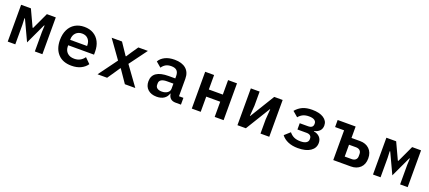

<svg xmlns="http://www.w3.org/2000/svg" viewBox="56 -1522 5649 2529"><g transform="rotate(20 2880.0 -258.0)"><path d="M77 -516H214L322 -284H330L438 -516H563V0H457V-272L461 -364H454L320 -77L186 -364H179L183 -272V0H77Z M716 -256Q716 -339 746 -400.5Q776 -462 831.5 -495Q887 -528 962 -528Q1036 -528 1090.5 -496Q1145 -464 1174.5 -405.5Q1204 -347 1204 -269V-227H842V-213Q842 -156 877.5 -121.5Q913 -87 976 -87Q1065 -87 1116 -160L1189 -88Q1159 -43 1104 -15.5Q1049 12 972 12Q850 12 783 -60Q716 -132 716 -256ZM1079 -303V-312Q1079 -368 1047.5 -401.5Q1016 -435 963 -435Q909 -435 875.5 -400.5Q842 -366 842 -310V-303Z M1336 0 1528 -262 1346 -516H1491L1602 -351H1609L1657 -424L1720 -516H1854L1671 -268L1865 0H1719L1597 -178H1591L1542 -105L1470 0Z M2328 -89H2323Q2308 -40 2267.5 -14Q2227 12 2166 12Q2089 12 2043 -29.5Q1997 -71 1997 -143Q1997 -299 2225 -299H2317V-333Q2317 -383 2292 -408Q2267 -433 2214 -433Q2168 -433 2137 -415.5Q2106 -398 2084 -365L2012 -426Q2037 -472 2092 -500Q2147 -528 2227 -528Q2329 -528 2386 -479.5Q2443 -431 2443 -340V-95H2505V0H2430Q2384 0 2358.5 -23.5Q2333 -47 2328 -89ZM2208 -75Q2255 -75 2286 -97Q2317 -119 2317 -156V-226H2228Q2175 -226 2148 -209Q2121 -192 2121 -159V-139Q2121 -108 2144 -91.5Q2167 -75 2208 -75Z M2657 -516H2782V-313H2978V-516H3103V0H2978V-213H2782V0H2657Z M3297 -516H3420V-318L3409 -172H3414L3625 -516H3743V0H3620V-198L3631 -344H3626L3415 0H3297Z M3914 -85 3991 -154Q4020 -118 4057 -101Q4094 -84 4148 -84Q4201 -84 4228.5 -102Q4256 -120 4256 -151V-160Q4256 -187 4238.5 -202Q4221 -217 4186 -217H4059V-305H4174Q4246 -305 4246 -362V-370Q4246 -398 4220.5 -415Q4195 -432 4144 -432Q4096 -432 4061.5 -416Q4027 -400 4000 -367L3926 -430Q3967 -479 4021 -503.5Q4075 -528 4154 -528Q4258 -528 4316 -489.5Q4374 -451 4374 -388Q4374 -341 4346.5 -312Q4319 -283 4271 -273V-268Q4323 -260 4353.5 -228Q4384 -196 4384 -146Q4384 -74 4321.5 -31Q4259 12 4146 12Q4067 12 4007.5 -13.5Q3948 -39 3914 -85Z M4640 -417H4514V-516H4766V-356H4888Q4967 -356 5016.5 -308.5Q5066 -261 5066 -178Q5066 -94 5016.5 -47Q4967 0 4886 0H4640ZM4863 -95Q4898 -95 4918 -113Q4938 -131 4938 -163V-193Q4938 -225 4918 -243Q4898 -261 4863 -261H4766V-95Z M5197 -516H5334L5442 -284H5450L5558 -516H5683V0H5577V-272L5581 -364H5574L5440 -77L5306 -364H5299L5303 -272V0H5197Z"/></g></svg>

Font: Writer SemiBold
Style: Regular
Weight: 600
Monospace: yes
Designer: Mike Abbink, Paul van der Laan, Pieter van Rosmalen
Foundry: Bold Monday
Version: Version 2.001 2020